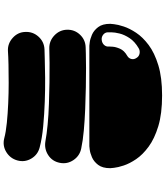

<svg xmlns="http://www.w3.org/2000/svg" viewBox="51 -720 898 1040"><g transform="rotate(90 500.0 -200.0)"><path d="M497 -629Q596 -629 663.5 -608.5Q731 -588 774.5 -556Q818 -524 842 -488.5Q866 -453 876.5 -421Q887 -389 889 -368.5Q891 -348 891 -348Q891 -306 873 -282.5Q855 -259 831.5 -249Q808 -239 790 -237Q772 -235 772 -235Q772 -235 736 -235Q700 -235 637.5 -235Q575 -235 497 -235Q422 -235 361 -235Q300 -235 264 -235Q228 -235 228 -235Q228 -235 210 -237Q192 -239 168.5 -249Q145 -259 127 -282.5Q109 -306 109 -348Q109 -348 111 -368.5Q113 -389 123.5 -421Q134 -453 157.5 -488.5Q181 -524 223.5 -556Q266 -588 333 -608.5Q400 -629 497 -629ZM282 -440Q296 -448 299.5 -462.5Q303 -477 294 -490Q286 -504 270 -507Q254 -510 241 -502Q205 -481 186.5 -453Q168 -425 161.5 -398.5Q155 -372 155 -354Q155 -336 155 -334Q156 -319 168.5 -309.5Q181 -300 197 -302Q214 -304 224 -315.5Q234 -327 232 -342Q232 -343 233 -360.5Q234 -378 244 -401Q254 -424 282 -440ZM778 34Q818 44 839 79.5Q860 115 849 155Q838 194 803.5 215Q769 236 729 226Q695 217 645.5 212Q596 207 540 204.5Q484 202 429.5 202Q375 202 329.5 203Q284 204 256 206Q216 208 185 180Q154 152 153 112Q151 71 178.5 40.5Q206 10 247 8Q258 8 300 6.5Q342 5 402.5 4.5Q463 4 531 6.5Q599 9 664 15Q729 21 778 34ZM784 -191Q824 -183 847 -149Q870 -115 862 -75Q854 -34 820 -12Q786 10 745 3Q708 -4 655.5 -9Q603 -14 543.5 -16Q484 -18 426.5 -19Q369 -20 320.5 -19.5Q272 -19 243 -18Q202 -17 172 -45.5Q142 -74 141 -114Q140 -155 168 -184.5Q196 -214 237 -215Q241 -215 271 -216Q301 -217 348 -217Q395 -217 452.5 -216Q510 -215 570.5 -212.5Q631 -210 686.5 -205Q742 -200 784 -191Z"/></g></svg>

Font: Nikukyu
Style: Regular
Weight: 400
Version: Version 1.00